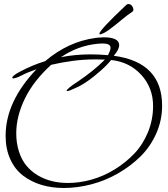

<svg xmlns="http://www.w3.org/2000/svg" viewBox="-20 -870 836 957"><path d="M496 -684Q574 -684 574 -645Q574 -623 547 -592Q788 -560 788 -343Q788 -270 758.5 -204Q729 -138 679.5 -89.5Q630 -41 567 -5Q504 31 434.5 49Q365 67 298 67Q238 67 186.5 51.5Q135 36 94.5 5Q54 -26 31 -77Q8 -128 8 -193Q8 -364 162 -525Q111 -507 90 -495Q85 -493 81 -491Q77 -489 73 -487Q69 -485 65.5 -484Q62 -483 59 -482Q56 -481 53.5 -480.5Q51 -480 49.5 -479.5Q48 -479 46 -479Q42 -480 41 -482Q41 -493 82 -514Q142 -546 205 -565Q320 -663 457 -681Q459 -681 461 -681.5Q463 -682 465 -682Q467 -682 469.5 -682.5Q472 -683 474 -683Q476 -683 478 -683Q480 -683 482.5 -683Q485 -683 487 -683.5Q489 -684 491.5 -684Q494 -684 496 -684ZM518 -595Q531 -619 531 -632Q531 -653 493 -653Q489 -653 485 -653Q481 -653 476.5 -652.5Q472 -652 467 -652Q367 -642 284 -585Q354 -599 433 -599Q453 -599 474.5 -598Q496 -597 518 -595ZM61 -206Q61 -156 74.5 -114.5Q88 -73 111.5 -44.5Q135 -16 167.5 3.5Q200 23 238 32.5Q276 42 319 42Q377 42 437 25Q497 8 551.5 -25.5Q606 -59 649 -104Q692 -149 717.5 -211Q743 -273 743 -342Q743 -432 684.5 -496.5Q626 -561 534 -571Q527 -562 509 -543Q491 -524 449.5 -490.5Q408 -457 371 -438Q325 -416 315 -416Q312 -416 312 -417Q312 -427 367 -463Q445 -515 503 -573Q480 -574 455 -574Q398 -574 342 -566.5Q286 -559 235 -547Q147 -467 104 -378.5Q61 -290 61 -206ZM639 -811Q617 -797 583.5 -769Q550 -741 524 -722Q498 -703 481 -699H478Q475 -699 475 -701Q475 -719 609 -845Q612 -848 615 -849Q618 -850 621 -850Q624 -850 628 -848.5Q632 -847 635 -844Q638 -841 640 -837.5Q642 -834 643.5 -830Q645 -826 645 -822.5Q645 -819 643.5 -816Q642 -813 639 -811Z"/></svg>

Font: Bilbo Swash Caps
Style: Regular
Weight: 400
Designer: Robert E. Leuschke
Foundry: Robert E. Leuschke
Version: Version 1.002